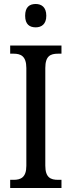

<svg xmlns="http://www.w3.org/2000/svg" viewBox="-20 -942 358 962"><path d="M159 -805C187 -805 212 -820 212 -863C212 -907 187 -922 159 -922C128 -922 106 -907 106 -863C106 -820 128 -805 159 -805ZM31 0H288V-41H271C234 -41 207 -52 207 -112V-601C207 -662 233 -673 271 -673H288V-714H31V-673H48C83 -673 112 -662 112 -601V-111C112 -52 83 -41 48 -41H31Z"/></svg>

Font: Noto Serif Lao Cond
Style: Regular
Weight: 400
Width: 3
Designer: Monotype Design Team
Foundry: Monotype Imaging Inc.
Version: Version 2.004